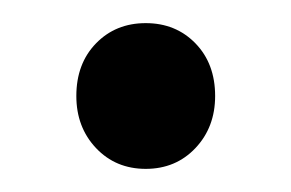

<svg xmlns="http://www.w3.org/2000/svg" viewBox="-20 -370 252 166"><path d="M166 -287Q166 -260 149 -242Q132 -224 106 -224Q80 -224 63 -242Q46 -260 46 -287Q46 -315 63 -332.5Q80 -350 106 -350Q132 -350 149 -332.5Q166 -315 166 -287Z"/></svg>

Font: Sapa
Style: Regular
Weight: 400
Version: Version 1.20 June 8, 2016